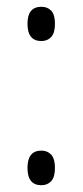

<svg xmlns="http://www.w3.org/2000/svg" viewBox="-20 -540 244 566"><path d="M61 -470Q61 -520 102 -520Q120 -520 131 -508.5Q142 -497 142 -470Q142 -443 131 -431Q120 -419 102 -419Q61 -419 61 -470ZM61 -45Q61 -96 102 -96Q120 -96 131 -84Q142 -72 142 -45Q142 -18 131 -6Q120 6 102 6Q61 6 61 -45Z"/></svg>

Font: Noto Serif CondLight
Style: Regular
Weight: 300
Width: 3
Designer: Monotype Design Team
Foundry: Monotype Imaging Inc.
Version: Version 1.001